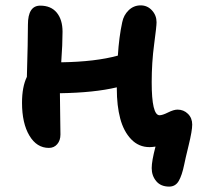

<svg xmlns="http://www.w3.org/2000/svg" viewBox="-20 -522 741 715"><path d="M162.1 28.8Q116.7 28.8 89.4 -17.1Q62 -63 62 -139.2Q62 -198.7 80.1 -235.8Q84 -369.6 84 -430.2Q84 -501 129.9 -501Q169.9 -501 191.4 -474.9Q212.9 -448.7 212.9 -403.8Q212.9 -356.9 208 -290Q335.9 -292 418.9 -314.9Q423.3 -384.8 435.1 -439Q440.4 -465.8 459.2 -483.9Q478 -502 503.9 -502Q528.8 -502 545.9 -483.4Q563 -464.8 563 -439Q563 -424.3 554 -356.9Q544.9 -289.6 544.9 -215.8Q544.9 -92.8 574.2 -92.8Q585 -92.8 606 -103.3Q627 -113.8 641.1 -113.8Q664.1 -113.8 679.9 -98.1Q695.8 -82.5 695.8 -58.1Q695.8 -35.2 682.6 18.8Q669.4 72.8 666 90.8Q657.7 131.3 645.5 152.1Q633.3 172.9 609.9 172.9Q578.6 172.9 561.8 152.6Q544.9 132.3 544.9 104Q544.9 77.6 559.1 23.9Q545.4 25.9 537.1 25.9Q496.6 25.9 468.5 -3.4Q440.4 -32.7 427.7 -80.6Q415 -128.4 415 -191.9V-196.8Q331.1 -176.8 203.1 -174.8Q203.1 -145 204.1 -94.5Q205.1 -43.9 205.1 -21Q205.1 1 193.1 14.9Q181.2 28.8 162.1 28.8Z"/></svg>

Font: Shantell Sans Bouncy
Style: Regular
Weight: 600
Designer: Stephen Nixon, Anya Danilova, Shantell Martin
Foundry: Arrow Type
Version: Version 1.006;[9816181b4]